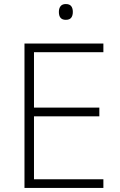

<svg xmlns="http://www.w3.org/2000/svg" viewBox="-20 -929 592 949"><path d="M491 0H101V-714H491V-671H148V-397H471V-354H148V-43H491ZM305 -909Q324 -909 332 -898.5Q340 -888 340 -870Q340 -852 332 -841.5Q324 -831 305 -831Q271 -831 271 -870Q271 -888 279.5 -898.5Q288 -909 305 -909Z"/></svg>

Font: Noto Kufi Arabic ExtraLight
Style: Regular
Weight: 200
Designer: Monotype Design Team, David Williams, Khaled Hosny
Foundry: Google LLC
Version: Version 2.109; ttfautohint (v1.8.4.7-5d5b)